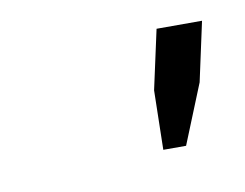

<svg xmlns="http://www.w3.org/2000/svg" viewBox="-33 -670 274 215"><g transform="rotate(-10 103.5 -562.5)"><path d="M138.7 -495.1 140.1 -562.5 154.8 -629.9H206.5L191.9 -562.5L164.6 -495.1Z"/></g></svg>

Font: Fibel Nord
Style: Italic
Weight: 400
Designer: Peter Wiegel
Foundry: Peter Wioegel
Version: Version 000.000